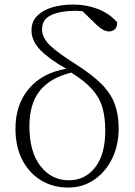

<svg xmlns="http://www.w3.org/2000/svg" viewBox="-20 -820 602 854"><path d="M286.1 -18.1Q358.9 -18.1 403.6 -75.9Q448.2 -133.8 448.2 -238.8Q448.2 -297.4 435.5 -341.6Q422.9 -385.7 390.1 -422.6Q357.4 -459.5 296.9 -497.1Q202.6 -473.6 156.7 -415.8Q110.8 -357.9 110.8 -258.8Q110.8 -144 160.2 -81.1Q209.5 -18.1 286.1 -18.1ZM411.1 -708 347.2 -770Q339.4 -770.5 331.5 -771.2Q323.7 -772 315.9 -772Q247.6 -771.5 207.3 -752.7Q167 -733.9 167 -689Q167 -652.3 202.4 -618.2Q237.8 -584 318.8 -533.2Q391.1 -487.3 432.4 -445.3Q473.6 -403.3 490.7 -356.2Q507.8 -309.1 507.8 -249Q507.8 -174.3 478.8 -114.7Q449.7 -55.2 398.9 -20.5Q348.1 14.2 283.2 14.2Q215.8 14.2 163.1 -17.6Q110.4 -49.3 79.6 -107.9Q48.8 -166.5 48.8 -248Q48.8 -354.5 108.4 -425.3Q168 -496.1 274.9 -514.2Q199.2 -556.6 159.7 -597.2Q120.1 -637.7 120.1 -685.1Q120.1 -724.1 145.3 -749.5Q170.4 -774.9 212.6 -787.4Q254.9 -799.8 307.1 -799.8Q363.3 -799.8 414.6 -780.3Q465.8 -760.7 501 -721.2Q502.4 -703.1 492.4 -691.7Q482.4 -680.2 464.8 -680.2Q440.4 -680.2 411.1 -708Z"/></svg>

Font: Source Han Serif CN ExtraLight
Style: Regular
Weight: 250
Designer: Ryoko NISHIZUKA  (kana & ideographs); Frank Grießhammer (Latin, Greek & Cyrillic); Wenlong ZHANG  (bopomofo); Sandoll Co
Foundry: Adobe Systems Incorporated
Version: Version 1.001;PS 1.001;hotconv 16.6.54;makeotf.lib2.5.65590